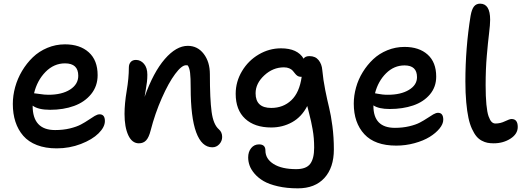

<svg xmlns="http://www.w3.org/2000/svg" viewBox="-20 -780 2883 1060"><path d="M293 39.1Q231 39.1 184.1 21Q137.2 2.9 108.4 -30.3Q79.6 -63.5 65.2 -107.7Q50.8 -151.9 50.8 -206.1Q50.8 -252.4 63.7 -299.3Q76.7 -346.2 101.8 -388.4Q127 -430.7 161.1 -463.6Q195.3 -496.6 241.5 -515.9Q287.6 -535.2 338.9 -535.2Q421.4 -535.2 470.2 -491.2Q519 -447.3 519 -365.2Q519 -304.7 483.2 -260.5Q447.3 -216.3 388.7 -195.1Q330.1 -173.8 256.8 -173.8Q190.9 -173.8 160.2 -196.8V-195.8Q160.2 -62 284.2 -62Q328.6 -62 366 -71Q403.3 -80.1 427 -92.8Q450.7 -105.5 469.2 -118.2Q487.8 -130.9 502.9 -139.9Q518.1 -148.9 529.8 -148.9Q559.1 -148.9 559.1 -111.8Q559.1 -78.6 524.2 -43.9Q489.3 -9.3 426.5 14.9Q363.8 39.1 293 39.1ZM338.9 -430.2Q277.8 -430.2 231.4 -383.1Q185.1 -335.9 168 -265.1Q174.3 -265.1 199.7 -261Q225.1 -256.8 247.1 -256.8Q321.8 -256.8 366.9 -285.6Q412.1 -314.5 412.1 -361.8Q412.1 -430.2 338.9 -430.2Z M1152.3 33.2Q1093.8 33.2 1063.2 -49.3Q1032.7 -131.8 1032.7 -295.9Q1032.7 -351.1 1029.5 -377.7Q1026.4 -404.3 1016.6 -418.9Q1013.7 -419.9 1007.3 -419.9Q982.9 -419.9 946.8 -371.3Q910.6 -322.8 873.3 -238.3Q835.9 -153.8 811.5 -59.1Q801.8 -21 786.6 -4.9Q771.5 11.2 746.6 11.2Q709 11.2 688.2 -33.4Q667.5 -78.1 667.5 -150.9Q667.5 -207.5 679.4 -278.1Q691.4 -348.6 691.4 -407.2Q691.4 -426.3 701.7 -437.7Q711.9 -449.2 730.5 -449.2Q756.3 -449.2 774.9 -427.7Q793.5 -406.2 793.5 -367.2Q793.5 -347.2 791.3 -327.9Q789.1 -308.6 784.7 -283.7Q780.3 -258.8 778.3 -245.1Q826.7 -381.3 889.9 -454.1Q953.1 -526.9 1016.6 -526.9Q1070.8 -526.9 1104.7 -482.7Q1138.7 -438.5 1138.7 -370.1Q1138.7 -233.4 1148.2 -162.8Q1157.7 -92.3 1188.5 -65.9Q1206.5 -50.3 1206.5 -23.9Q1206.5 -1 1190.7 16.1Q1174.8 33.2 1152.3 33.2Z M1624.5 259.8Q1563 259.8 1514.2 248.5Q1465.3 237.3 1435.3 219.7Q1405.3 202.1 1385.5 179Q1365.7 155.8 1357.9 133.5Q1350.1 111.3 1350.1 88.9Q1350.1 58.1 1366.7 37.6Q1383.3 17.1 1410.2 17.1Q1445.3 17.1 1445.3 50.8Q1445.3 97.2 1490.5 125.5Q1535.6 153.8 1615.2 153.8Q1670.4 153.8 1692.4 124.8Q1714.4 95.7 1714.4 35.2Q1714.4 8.3 1712.4 -16.4Q1710.4 -41 1705.6 -67.6Q1700.7 -94.2 1697.5 -108.9Q1694.3 -123.5 1686.5 -154.5Q1678.7 -185.5 1676.3 -194.8Q1645.5 -134.8 1593 -105.5Q1540.5 -76.2 1477.5 -76.2Q1385.7 -76.2 1333.5 -124.5Q1281.2 -172.9 1281.2 -262.2Q1281.2 -329.1 1316.2 -387.5Q1351.1 -445.8 1408.7 -479.5Q1466.3 -513.2 1531.2 -513.2Q1622.6 -513.2 1656.2 -456.1Q1664.6 -470.2 1688.5 -470.2Q1721.2 -470.2 1739 -448Q1756.8 -425.8 1759.3 -393.1Q1764.2 -339.8 1775.6 -282.7Q1787.1 -225.6 1797.1 -185.3Q1807.1 -145 1815.2 -83.5Q1823.2 -22 1823.2 44.9Q1823.2 145.5 1771 202.6Q1718.8 259.8 1624.5 259.8ZM1391.1 -265.1Q1391.1 -184.1 1477.5 -184.1Q1543.5 -184.1 1588.4 -226.6Q1633.3 -269 1645.5 -356H1640.1Q1629.9 -356 1622.1 -361.3Q1614.3 -366.7 1608.6 -374.3Q1603 -381.8 1596.2 -389.6Q1589.4 -397.5 1576.9 -402.8Q1564.5 -408.2 1547.4 -408.2Q1486.8 -408.2 1439 -363.8Q1391.1 -319.3 1391.1 -265.1Z M2167.5 23.9Q2049.8 23.9 1991.5 -39.1Q1933.1 -102.1 1933.1 -208Q1933.1 -252 1945.6 -296.9Q1958 -341.8 1982.7 -381.8Q2007.3 -421.9 2040.5 -453.1Q2073.7 -484.4 2118.7 -502.7Q2163.6 -521 2213.4 -521Q2293.5 -521 2340.8 -478.8Q2388.2 -436.5 2388.2 -356.9Q2388.2 -299.8 2353.3 -258.5Q2318.4 -217.3 2261 -197.8Q2203.6 -178.2 2131.3 -178.2Q2071.3 -178.2 2041.5 -198.2V-195.8Q2041.5 -74.2 2160.2 -74.2Q2202.6 -74.2 2239 -82.8Q2275.4 -91.3 2298.3 -103.5Q2321.3 -115.7 2339.4 -127.9Q2357.4 -140.1 2372.3 -148.7Q2387.2 -157.2 2398.4 -157.2Q2427.2 -157.2 2427.2 -119.1Q2427.2 -95.7 2406.5 -70.3Q2385.7 -44.9 2351.6 -23.9Q2317.4 -2.9 2268.3 10.5Q2219.2 23.9 2167.5 23.9ZM2213.4 -418.9Q2155.3 -418.9 2111.3 -375.2Q2067.4 -331.5 2050.3 -265.1Q2053.7 -264.6 2065.9 -262.2Q2078.1 -259.8 2091.6 -258.3Q2105 -256.8 2121.1 -256.8Q2192.9 -256.8 2237.5 -283.7Q2282.2 -310.5 2282.2 -354Q2282.2 -418.9 2213.4 -418.9Z M2705.1 11.2Q2686.5 11.2 2671.4 8.3Q2656.2 5.4 2639.6 -3.4Q2623 -12.2 2610.4 -27.3Q2597.7 -42.5 2585.7 -68.4Q2573.7 -94.2 2566.2 -129.4Q2558.6 -164.6 2554 -215.6Q2549.3 -266.6 2549.3 -330.1Q2549.3 -516.1 2578.1 -692.9Q2584.5 -729 2596.9 -744.4Q2609.4 -759.8 2630.4 -759.8Q2686 -759.8 2686 -670.9Q2686 -643.6 2679.9 -594.5Q2673.8 -545.4 2667.5 -471.7Q2661.1 -397.9 2661.1 -310.1Q2661.1 -246.6 2665.3 -203.4Q2669.4 -160.2 2677.2 -138.2Q2685.1 -116.2 2694.1 -107.2Q2703.1 -98.1 2715.3 -98.1Q2742.7 -98.1 2768.1 -110.6Q2793.5 -123 2804.2 -123Q2838.4 -123 2838.4 -79.1Q2838.4 -40.5 2798.3 -14.6Q2758.3 11.2 2705.1 11.2Z"/></svg>

Font: Shantell Sans Irregular
Style: Regular
Weight: 500
Designer: Stephen Nixon, Anya Danilova, Shantell Martin
Foundry: Arrow Type
Version: Version 1.006;[9816181b4]